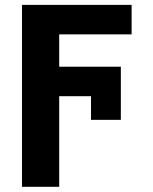

<svg xmlns="http://www.w3.org/2000/svg" viewBox="-20 -548 616 772"><path d="M465.9 -279.8V-66.1H345.9V-161.2H218V203.1H68.5V-528.4H509.2V-409.8H218V-279.8Z"/></svg>

Font: Inter UI
Style: Bold
Weight: 700
Designer: Rasmus Andersson
Foundry: rsms
Version: 3.2;8d6f07862